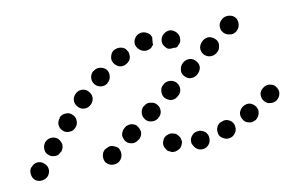

<svg xmlns="http://www.w3.org/2000/svg" viewBox="-66 -356 720 466"><g transform="rotate(-10 294.5 -123.5)"><path d="M25 9Q24 0 16 -6Q9 -12 0 -11Q-9 -10 -15 -2H-16Q-21 5 -20 14Q-19 24 -12 30Q-5 35 4 34Q14 33 20 26Q26 18 25 9ZM417 19Q423 12 422 2Q422 -2 420 -6Q418 -10 415 -13Q411 -16 407 -17Q403 -19 398 -18Q388 -18 382 -10Q376 -3 377 6Q377 10 380 14Q382 18 385 21Q388 24 393 26Q397 27 401 27H402Q411 26 417 19ZM160 1Q159 11 164 18Q170 25 179 26Q189 27 196 22L197 21Q204 15 205 6Q206 -3 201 -11Q198 -14 194 -16Q190 -18 186 -19Q181 -20 177 -18Q173 -17 169 -14H168Q161 -8 160 1ZM341 19Q333 23 324 20V19Q319 18 316 15Q313 11 311 7Q309 3 309 -1Q309 -6 311 -10Q314 -19 323 -22Q332 -26 340 -22H341Q345 -21 348 -17Q351 -14 353 -10Q354 -8 354 -6Q355 -3 355 -1Q355 0 355 2Q354 3 354 4Q354 6 353 7Q350 16 341 19ZM482 6Q485 3 487 -1Q489 -5 489 -9Q489 -14 488 -18Q485 -27 476 -31Q468 -35 459 -31Q454 -30 451 -27Q448 -24 446 -20Q444 -16 444 -11Q444 -7 445 -2Q448 6 457 10Q465 14 474 11Q479 9 482 6ZM218 -50Q216 -47 215 -42Q214 -38 216 -33Q217 -29 220 -25Q225 -18 235 -17Q244 -16 251 -22L253 -23Q256 -25 258 -29Q261 -33 261 -38Q262 -42 260 -46Q259 -51 256 -54Q254 -58 250 -60Q246 -62 241 -63Q237 -63 233 -62Q228 -61 225 -58L224 -57Q220 -54 218 -50ZM546 -26Q549 -30 550 -34Q551 -38 551 -43Q550 -47 548 -51Q543 -59 534 -62Q525 -64 517 -59Q509 -54 506 -45Q504 -36 509 -28Q513 -20 522 -18Q531 -15 539 -20H540Q544 -23 546 -26ZM67 -35Q68 -39 68 -44Q67 -48 65 -52Q63 -56 60 -59Q52 -65 43 -64Q34 -63 28 -56Q22 -48 23 -39Q23 -30 31 -24Q34 -21 38 -20Q43 -19 47 -19Q52 -19 55 -21Q59 -24 62 -27H63Q65 -31 67 -35ZM608 -73Q610 -82 604 -90Q602 -94 598 -96Q594 -98 590 -99Q585 -100 581 -99Q577 -98 573 -95Q565 -90 563 -81Q562 -71 567 -64Q570 -60 573 -58Q577 -55 582 -55Q586 -54 590 -55Q595 -56 598 -58L599 -59Q606 -64 608 -73ZM271 -86Q270 -77 276 -69Q281 -62 291 -61Q300 -60 307 -65L308 -66Q316 -72 317 -81Q318 -91 312 -98Q307 -105 297 -106Q288 -108 281 -102L279 -101Q272 -95 271 -86ZM112 -95Q112 -104 105 -110Q98 -117 89 -116Q79 -116 73 -109V-108Q67 -101 67 -92Q68 -83 74 -77Q81 -70 91 -71Q100 -71 106 -78L107 -79Q113 -86 112 -95ZM327 -130Q326 -120 331 -113Q337 -106 346 -104Q356 -103 363 -109L364 -110Q372 -116 373 -125Q374 -134 368 -142Q362 -149 353 -150Q344 -151 337 -146L335 -144Q328 -139 327 -130ZM160 -143Q160 -152 153 -159Q147 -166 137 -166Q128 -166 121 -159Q114 -152 114 -143Q114 -134 121 -127Q127 -120 137 -120Q146 -120 153 -127Q160 -134 160 -143ZM383 -173Q381 -164 387 -157Q393 -149 402 -148Q411 -147 419 -153L420 -154Q427 -160 429 -169Q430 -178 424 -185Q418 -193 409 -194Q400 -195 392 -189L391 -188Q384 -182 383 -173ZM210 -187Q211 -196 206 -203Q200 -210 190 -211Q181 -212 174 -206H173Q166 -200 165 -191Q164 -182 170 -174Q176 -167 185 -166Q195 -165 202 -171V-172Q209 -177 210 -187ZM438 -217Q437 -208 443 -200Q449 -193 458 -192Q467 -191 475 -197L476 -198Q483 -203 484 -213Q486 -222 480 -229Q474 -236 465 -238Q456 -239 448 -233L447 -232Q440 -226 438 -217ZM262 -215Q265 -218 266 -223Q267 -227 266 -231Q266 -236 263 -240Q259 -248 250 -250Q241 -252 233 -248H232Q224 -243 222 -234Q219 -225 224 -217Q229 -209 238 -206Q247 -204 255 -209Q259 -211 262 -215ZM355 -233Q348 -240 349 -250Q350 -259 357 -265Q364 -271 373 -271Q382 -270 388 -263Q389 -263 389 -262Q395 -255 394 -246Q394 -237 386 -231Q385 -229 383 -228Q382 -228 380 -227Q375 -228 370 -227Q367 -227 364 -227Q362 -228 359 -229Q357 -231 355 -233Q355 -233 355 -233ZM312 -233Q303 -231 295 -236Q287 -241 284 -250Q282 -259 287 -267Q292 -275 301 -277Q310 -279 318 -274Q326 -270 328 -261Q327 -256 327 -251Q326 -248 327 -244Q324 -240 321 -237Q317 -234 312 -233ZM494 -261Q493 -251 499 -244Q505 -237 514 -236Q523 -234 531 -240L532 -241Q539 -247 540 -256Q541 -266 536 -273Q530 -280 521 -281Q511 -282 504 -277L503 -276Q495 -270 494 -261Z"/></g></svg>

Font: FRB American Cursive Dotted Extrabold
Style: Bold Italic
Weight: 800
Italic angle: -25°
Version: Version 2.0;Modular Font Editor K font №1